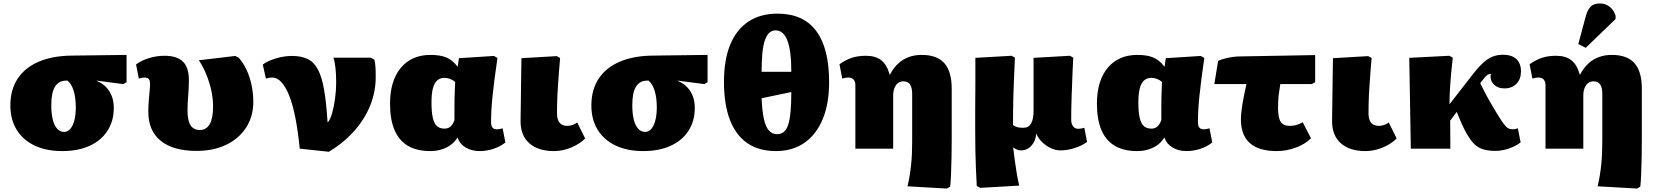

<svg xmlns="http://www.w3.org/2000/svg" viewBox="-20 -861 9592 1112"><path d="M341 14Q248 14 180.5 -18Q113 -50 76.5 -109.5Q40 -169 40 -250Q40 -341 82 -405Q124 -469 204 -503.5Q284 -538 397 -539L713 -543V-385L694 -374L541 -394V-392Q573 -379 594.5 -356.5Q616 -334 627.5 -304Q639 -274 639 -236Q639 -160 602.5 -103.5Q566 -47 499 -16.5Q432 14 341 14ZM351 -97Q382 -97 400.5 -135.5Q419 -174 419 -238Q419 -295 406.5 -335.5Q394 -376 371 -394H363Q320 -394 298.5 -359Q277 -324 277 -253Q277 -204 285.5 -169Q294 -134 311 -115.5Q328 -97 351 -97Z M1119 13Q983 13 911 -45.5Q839 -104 839 -213Q839 -245 841.5 -276.5Q844 -308 846.5 -333.5Q849 -359 849 -373Q849 -395 841.5 -403.5Q834 -412 817 -412Q810 -412 802 -410.5Q794 -409 784 -406L768 -488Q799 -511 843 -524.5Q887 -538 933 -538Q1005 -538 1039.5 -504Q1074 -470 1074 -398Q1074 -378 1073 -354.5Q1072 -331 1070 -307Q1068 -283 1067 -261.5Q1066 -240 1066 -223Q1066 -184 1073.5 -158.5Q1081 -133 1097 -120.5Q1113 -108 1137 -108Q1175 -108 1194.5 -142Q1214 -176 1214 -243Q1214 -288 1204.5 -333.5Q1195 -379 1177 -424.5Q1159 -470 1132 -512L1343 -537L1363 -526Q1389 -497 1408 -456.5Q1427 -416 1437 -368.5Q1447 -321 1447 -271Q1447 -187 1406 -123Q1365 -59 1291 -23Q1217 13 1119 13Z M1885 18 1716 0Q1706 -100 1691 -177Q1676 -254 1655.5 -306Q1635 -358 1610 -385Q1585 -412 1556 -412Q1540 -412 1520 -406L1502 -487Q1531 -509 1578.5 -523Q1626 -537 1671 -537Q1725 -537 1761.5 -519.5Q1798 -502 1821 -459Q1844 -416 1857 -342Q1870 -268 1877 -154H1880Q1893 -169 1903.5 -205.5Q1914 -242 1920.5 -290Q1927 -338 1927 -384Q1927 -429 1923 -467Q1919 -505 1911 -527H2126L2148 -516Q2153 -497 2154.5 -474.5Q2156 -452 2156 -415Q2156 -330 2124.5 -251Q2093 -172 2032.5 -103.5Q1972 -35 1885 18Z M2472 14Q2394 14 2342.5 -16.5Q2291 -47 2265 -108Q2239 -169 2239 -261Q2239 -393 2301.5 -468Q2364 -543 2473 -543Q2530 -543 2565.5 -528Q2601 -513 2629 -476H2631L2638 -524L2841 -537L2861 -525Q2851 -457 2844 -402.5Q2837 -348 2832.5 -303.5Q2828 -259 2826 -222.5Q2824 -186 2824 -153Q2824 -139 2827.5 -130Q2831 -121 2838.5 -116.5Q2846 -112 2858 -112Q2866 -112 2873.5 -113.5Q2881 -115 2891 -118L2907 -36Q2879 -13 2839 0.5Q2799 14 2758 14Q2711 14 2676.5 -7Q2642 -28 2630 -64H2629Q2615 -40 2591.5 -22.5Q2568 -5 2537.5 4.5Q2507 14 2472 14ZM2554 -116Q2575 -116 2588.5 -127.5Q2602 -139 2612 -165Q2612 -202 2612 -232.5Q2612 -263 2612.5 -289.5Q2613 -316 2614 -339.5Q2615 -363 2616 -386Q2603 -398 2587 -404Q2571 -410 2554 -410Q2529 -410 2512 -395Q2495 -380 2487 -348.5Q2479 -317 2479 -269Q2479 -213 2486.5 -179.5Q2494 -146 2510.5 -131Q2527 -116 2554 -116Z M3188 14Q3097 14 3046 -31Q2995 -76 2995 -158Q2995 -174 2995.5 -204Q2996 -234 2996.5 -272.5Q2997 -311 2997.5 -351Q2998 -391 2998.5 -427Q2999 -463 2999.5 -489Q3000 -515 3000 -524L3204 -536L3224 -525Q3220 -484 3217.5 -447.5Q3215 -411 3212.5 -377.5Q3210 -344 3208.5 -313.5Q3207 -283 3206.5 -256Q3206 -229 3206 -204Q3206 -168 3221 -150Q3236 -132 3266 -132Q3281 -132 3297 -137.5Q3313 -143 3323 -152L3369 -59Q3347 -37 3317 -20.5Q3287 -4 3254 5Q3221 14 3188 14Z M3706 14Q3613 14 3545.5 -18Q3478 -50 3441.5 -109.5Q3405 -169 3405 -250Q3405 -341 3447 -405Q3489 -469 3569 -503.5Q3649 -538 3762 -539L4078 -543V-385L4059 -374L3906 -394V-392Q3938 -379 3959.5 -356.5Q3981 -334 3992.5 -304Q4004 -274 4004 -236Q4004 -160 3967.5 -103.5Q3931 -47 3864 -16.5Q3797 14 3706 14ZM3716 -97Q3747 -97 3765.5 -135.5Q3784 -174 3784 -238Q3784 -295 3771.5 -335.5Q3759 -376 3736 -394H3728Q3685 -394 3663.5 -359Q3642 -324 3642 -253Q3642 -204 3650.5 -169Q3659 -134 3676 -115.5Q3693 -97 3716 -97Z M4474 14Q4376 14 4309 -31.5Q4242 -77 4207.5 -166.5Q4173 -256 4173 -387Q4173 -514 4209 -602Q4245 -690 4314.5 -736Q4384 -782 4483 -782Q4632 -782 4707 -682Q4782 -582 4782 -385Q4782 -261 4745 -171.5Q4708 -82 4639 -34Q4570 14 4474 14ZM4480 -84Q4503 -84 4519 -96.5Q4535 -109 4544.5 -137.5Q4554 -166 4558.5 -213Q4563 -260 4563 -328L4391 -292Q4394 -219 4404 -173Q4414 -127 4433 -105.5Q4452 -84 4480 -84ZM4391 -445H4563Q4563 -566 4540.5 -625.5Q4518 -685 4472 -685Q4451 -685 4435.5 -671Q4420 -657 4410 -628Q4400 -599 4395.5 -553.5Q4391 -508 4391 -445Z M5464 231 5236 218Q5243 188 5248 158Q5253 128 5256.5 96Q5260 64 5261.5 30Q5263 -4 5263 -42V-316Q5263 -354 5250.5 -372Q5238 -390 5212 -390Q5194 -390 5181 -380Q5168 -370 5160.5 -351.5Q5153 -333 5153 -307V0H4934V-366Q4934 -389 4923.5 -400.5Q4913 -412 4892 -412Q4878 -412 4858 -406L4842 -489Q4879 -515 4914.5 -526.5Q4950 -538 4995 -538Q5051 -538 5084 -512Q5117 -486 5132 -430H5135Q5155 -468 5182 -493Q5209 -518 5243 -530.5Q5277 -543 5318 -543Q5407 -543 5449.5 -495Q5492 -447 5492 -347V-61Q5492 -10 5491 46.5Q5490 103 5488 150Q5486 197 5483 220Z M5657 227 5637 216Q5634 162 5632 111.5Q5630 61 5629 7Q5628 -47 5628 -109Q5628 -125 5628 -153.5Q5628 -182 5628 -219Q5628 -256 5628.5 -297.5Q5629 -339 5629 -380.5Q5629 -422 5629 -459.5Q5629 -497 5629 -526L5839 -538L5858 -527Q5855 -454 5852.5 -399.5Q5850 -345 5849 -301.5Q5848 -258 5847.5 -218.5Q5847 -179 5847 -137Q5858 -128 5871.5 -124.5Q5885 -121 5908 -121Q5937 -121 5951.5 -145.5Q5966 -170 5966 -220Q5966 -229 5966 -247Q5966 -265 5966 -289.5Q5966 -314 5966 -343.5Q5966 -373 5966 -404Q5966 -435 5966 -466.5Q5966 -498 5966 -526L6177 -538L6196 -527Q6194 -497 6192.5 -459.5Q6191 -422 6189.5 -381.5Q6188 -341 6186.5 -301.5Q6185 -262 6184.5 -227Q6184 -192 6184 -166Q6184 -151 6189 -139.5Q6194 -128 6203 -121.5Q6212 -115 6223 -115Q6234 -115 6242 -116.5Q6250 -118 6260 -121L6276 -39Q6246 -17 6204 -3.5Q6162 10 6121 10Q6093 10 6064 -4Q6035 -18 6013 -40.5Q5991 -63 5982 -88Q5978 -44 5953.5 -17Q5929 10 5893 10Q5882 10 5871.5 6Q5861 2 5850 -6H5848Q5853 34 5858 72Q5863 110 5869 145Q5875 180 5883 214Z M6566 14Q6488 14 6436.5 -16.5Q6385 -47 6359 -108Q6333 -169 6333 -261Q6333 -393 6395.5 -468Q6458 -543 6567 -543Q6624 -543 6659.5 -528Q6695 -513 6723 -476H6725L6732 -524L6935 -537L6955 -525Q6945 -457 6938 -402.5Q6931 -348 6926.5 -303.5Q6922 -259 6920 -222.5Q6918 -186 6918 -153Q6918 -139 6921.5 -130Q6925 -121 6932.5 -116.5Q6940 -112 6952 -112Q6960 -112 6967.5 -113.5Q6975 -115 6985 -118L7001 -36Q6973 -13 6933 0.5Q6893 14 6852 14Q6805 14 6770.5 -7Q6736 -28 6724 -64H6723Q6709 -40 6685.5 -22.5Q6662 -5 6631.5 4.5Q6601 14 6566 14ZM6648 -116Q6669 -116 6682.5 -127.5Q6696 -139 6706 -165Q6706 -202 6706 -232.5Q6706 -263 6706.5 -289.5Q6707 -316 6708 -339.5Q6709 -363 6710 -386Q6697 -398 6681 -404Q6665 -410 6648 -410Q6623 -410 6606 -395Q6589 -380 6581 -348.5Q6573 -317 6573 -269Q6573 -213 6580.5 -179.5Q6588 -146 6604.5 -131Q6621 -116 6648 -116Z M7374 14Q7271 14 7219 -32Q7167 -78 7167 -169Q7167 -187 7169 -208Q7171 -229 7175 -254Q7179 -279 7185 -308.5Q7191 -338 7199 -374H7013L7035 -508Q7045 -513 7058.5 -517.5Q7072 -522 7087.5 -525.5Q7103 -529 7118.5 -531Q7134 -533 7148 -534L7597 -542V-385L7577 -374H7395Q7392 -353 7389.5 -337Q7387 -321 7385.5 -308.5Q7384 -296 7383.5 -284.5Q7383 -273 7382.5 -261Q7382 -249 7382 -235Q7382 -179 7397.5 -155.5Q7413 -132 7450 -132Q7470 -132 7488 -137Q7506 -142 7525 -153L7573 -60Q7539 -26 7484.5 -6Q7430 14 7374 14Z M7888 14Q7797 14 7746 -31Q7695 -76 7695 -158Q7695 -174 7695.5 -204Q7696 -234 7696.5 -272.5Q7697 -311 7697.5 -351Q7698 -391 7698.5 -427Q7699 -463 7699.5 -489Q7700 -515 7700 -524L7904 -536L7924 -525Q7920 -484 7917.5 -447.5Q7915 -411 7912.5 -377.5Q7910 -344 7908.5 -313.5Q7907 -283 7906.5 -256Q7906 -229 7906 -204Q7906 -168 7921 -150Q7936 -132 7966 -132Q7981 -132 7997 -137.5Q8013 -143 8023 -152L8069 -59Q8047 -37 8017 -20.5Q7987 -4 7954 5Q7921 14 7888 14Z M8642 13Q8595 13 8563 1.5Q8531 -10 8507 -39Q8483 -68 8457 -120Q8450 -135 8443.5 -149.5Q8437 -164 8430.5 -180Q8424 -196 8417 -213L8379 -162L8380 0H8151L8142 -526L8374 -538L8394 -527Q8388 -475 8384.5 -436Q8381 -397 8379 -366.5Q8377 -336 8376 -309.5Q8375 -283 8375 -257L8508 -428Q8542 -472 8569.5 -497Q8597 -522 8624.5 -533Q8652 -544 8685 -544Q8735 -544 8762 -519Q8789 -494 8789 -448Q8789 -403 8763 -376Q8737 -349 8693 -349Q8653 -349 8630 -374Q8607 -399 8615 -433Q8608 -433 8602 -431Q8596 -429 8590.5 -424Q8585 -419 8577 -410L8553 -379Q8568 -349 8583 -320Q8598 -291 8615 -262Q8632 -233 8652 -200Q8676 -161 8690 -142.5Q8704 -124 8715.5 -118Q8727 -112 8743 -112Q8750 -112 8755 -113.5Q8760 -115 8771 -118L8787 -36Q8767 -21 8742.5 -10Q8718 1 8692 7Q8666 13 8642 13Z M9461 231 9233 218Q9240 188 9245 158Q9250 128 9253.5 96Q9257 64 9258.5 30Q9260 -4 9260 -42V-316Q9260 -354 9247.5 -372Q9235 -390 9209 -390Q9191 -390 9178 -380Q9165 -370 9157.5 -351.5Q9150 -333 9150 -307V0H8931V-366Q8931 -389 8920.5 -400.5Q8910 -412 8889 -412Q8875 -412 8855 -406L8839 -489Q8876 -515 8911.5 -526.5Q8947 -538 8992 -538Q9048 -538 9081 -512Q9114 -486 9129 -430H9132Q9152 -468 9179 -493Q9206 -518 9240 -530.5Q9274 -543 9315 -543Q9404 -543 9446.5 -495Q9489 -447 9489 -347V-61Q9489 -10 9488 46.5Q9487 103 9485 150Q9483 197 9480 220ZM9164 -584 9121 -606 9163 -762Q9174 -805 9193 -823Q9212 -841 9246 -841Q9278 -841 9302.5 -822Q9327 -803 9337 -770V-751Z"/></svg>

Font: Literata Variable Black
Style: Regular
Weight: 900
Designer: Latin by Veronika Burian and Jose Scaglione. Greek by Irene Vlachou. Cyrillic by Vera Evstafieva.
Foundry: TypeTogether
Version: Version 3.021